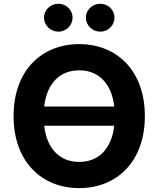

<svg xmlns="http://www.w3.org/2000/svg" viewBox="-20 -966 822 996"><path d="M731.5 -363.6C731.5 -601.6 583.8 -737.2 391 -737.2C197.1 -737.2 50.4 -601.6 50.4 -363.6C50.4 -126.8 197.1 9.9 391 9.9C583.8 9.9 731.5 -125.7 731.5 -363.6ZM208.1 -874.3C208.1 -834.9 241.8 -801.8 282.7 -801.8C323.9 -801.8 356.5 -834.9 356.5 -874.3C356.5 -914.4 323.9 -946.4 282.7 -946.4C241.8 -946.4 208.1 -914.4 208.1 -874.3ZM209.2 -313.9H572.8C558.6 -191.8 489.7 -126.1 391 -126.1C291.9 -126.1 223.4 -191.8 209.2 -313.9ZM209.2 -413.4C223.4 -535.5 291.9 -601.2 391 -601.2C489.7 -601.2 558.6 -535.5 572.8 -413.4ZM425.4 -874.3C425.4 -834.9 459.2 -801.8 500 -801.8C541.2 -801.8 573.9 -834.9 573.9 -874.3C573.9 -914.4 541.2 -946.4 500 -946.4C459.2 -946.4 425.4 -914.4 425.4 -874.3Z"/></svg>

Font: Magic Ui Pro
Style: Bold
Weight: 700
Designer: Stefan Endress, Andreas Faust
Version: Version 1.000;FEAKit 1.0